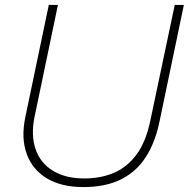

<svg xmlns="http://www.w3.org/2000/svg" viewBox="-20 -749 766 779"><path d="M318 10Q229 10 170 -25.5Q111 -61 88 -125.5Q65 -190 83 -275L178 -729H215L120 -274Q105 -200 124.5 -143.5Q144 -87 195 -56Q246 -25 322 -25Q388 -25 441.5 -47.5Q495 -70 533.5 -121.5Q572 -173 590 -260L689 -729H726L627 -255Q610 -172 572 -112.5Q534 -53 471.5 -21.5Q409 10 318 10Z"/></svg>

Font: Mona Sans
Style: Italic
Weight: 200
Italic angle: -11.6951°
Designer: Deni Anggara
Foundry: GitHub
Version: Version 2.000